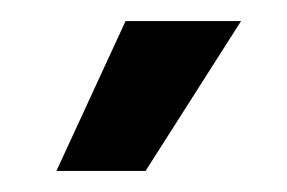

<svg xmlns="http://www.w3.org/2000/svg" viewBox="-20 -717 272 182"><path d="M118 -555H33.5L99 -697H208.5Z"/></svg>

Font: Acari Sans Neue
Style: Bold
Weight: 700
Designer: Alfredo Marco Pradil (font), Cristiano Sobral (main changes)
Foundry: Hanken Design Co. (font), Cristiano Sobral (main changes)
Version: Version 2.459;March 19, 2022;FontCreator 14.0.0.2808 64-bit;